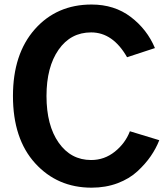

<svg xmlns="http://www.w3.org/2000/svg" viewBox="-20 -824 753 861"><path d="M38.1 -393.6Q38.1 -582 136.2 -692.9Q234.4 -803.7 390.6 -803.7Q493.2 -803.7 566.4 -748Q639.6 -692.4 674.8 -608.4L549.8 -567.4Q486.3 -678.7 388.7 -678.7Q296.9 -678.7 242.7 -601.1Q188.5 -523.4 188.5 -393.6Q188.5 -261.7 243.2 -184.1Q297.9 -106.4 388.7 -106.4Q448.2 -106.4 495.1 -144Q542 -181.6 562.5 -235.4L694.3 -195.3Q679.7 -158.2 656.2 -124Q632.8 -89.8 596.7 -56.2Q560.5 -22.5 507.3 -2.4Q454.1 17.6 390.6 17.6Q237.3 17.6 137.7 -91.8Q38.1 -201.2 38.1 -393.6Z"/></svg>

Font: Gothic A1 ExtraBold
Style: Regular
Weight: 800
Designer: HanYang I&C Co.,Ltd.
Foundry: HanYang I&C Co.,Ltd.
Version: Version 2.50